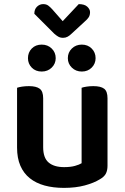

<svg xmlns="http://www.w3.org/2000/svg" viewBox="-20 -899 606 934"><path d="M503 -93Q503 -70 495 -54.5Q487 -39 466 -27Q437 -9 392.5 3Q348 15 291 15Q239 15 197 3.5Q155 -8 125 -32Q95 -56 79 -93Q63 -130 63 -181V-472Q71 -475 86.5 -477.5Q102 -480 121 -480Q156 -480 173 -467.5Q190 -455 190 -421V-183Q190 -131 216.5 -108.5Q243 -86 292 -86Q323 -86 344.5 -92Q366 -98 377 -105V-472Q385 -475 400.5 -477.5Q416 -480 434 -480Q470 -480 486.5 -467.5Q503 -455 503 -421ZM147 -832Q147 -854 160 -866.5Q173 -879 190 -879Q205 -879 214.5 -872Q224 -865 234 -854L285 -796L363 -879Q391 -879 404.5 -866.5Q418 -854 418 -840Q418 -825 411.5 -815Q405 -805 392 -794L328 -735Q319 -726 309 -720.5Q299 -715 287 -715Q273 -715 263 -721Q253 -727 244 -735ZM251 -616Q251 -589 231.5 -570Q212 -551 183 -551Q153 -551 134.5 -570Q116 -589 116 -616Q116 -644 134.5 -663Q153 -682 183 -682Q212 -682 231.5 -663Q251 -644 251 -616ZM445 -616Q445 -589 426 -570Q407 -551 378 -551Q349 -551 329.5 -570Q310 -589 310 -616Q310 -644 329.5 -663Q349 -682 378 -682Q407 -682 426 -663Q445 -644 445 -616Z"/></svg>

Font: Baloo Tammudu 2 SemiBold
Style: Regular
Weight: 600
Designer: Maithili Shingre, Omkar Shende and Ek Type
Foundry: Ek Type
Version: Version 1.640;hotconv 1.0.111;makeotfexe 2.5.65597; ttfautoh